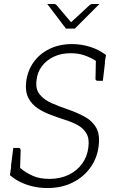

<svg xmlns="http://www.w3.org/2000/svg" viewBox="-20 -939 570 967"><path d="M219 8Q179 8 143.5 -0.5Q108 -9 79 -24Q50 -39 30 -57L37 -105L79 -95Q110 -69 145 -53.5Q180 -38 229 -38Q282 -38 324.5 -58Q367 -78 393.5 -114.5Q420 -151 425 -197Q431 -240 415.5 -266.5Q400 -293 372 -308.5Q344 -324 309 -335Q274 -346 240 -359Q203 -372 171.5 -392.5Q140 -413 123 -445.5Q106 -478 112 -529Q119 -583 149 -625.5Q179 -668 229 -692.5Q279 -717 343 -717Q388 -717 432.5 -703.5Q477 -690 514 -662L507 -622L467 -630Q436 -650 404.5 -660.5Q373 -671 337 -671Q288 -671 251 -653.5Q214 -636 191 -605.5Q168 -575 164 -535Q158 -491 179.5 -464Q201 -437 239 -420Q277 -403 322 -388Q371 -371 408.5 -350Q446 -329 465 -295Q484 -261 477 -205Q470 -144 436 -96Q402 -48 346.5 -20Q291 8 219 8ZM463 -640 509 -625 498 -532H472Q467 -532 463.5 -535Q460 -538 461 -544ZM81 -86 35 -101 47 -194H73Q78 -194 81 -191Q84 -188 84 -182ZM481 -919 357 -795H312L218 -919H252Q260 -919 265 -913L338 -827L431 -913Q433 -915 437 -917Q441 -919 446 -919Z"/></svg>

Font: Aleo Light
Style: Italic
Weight: 300
Italic angle: -7°
Designer: Alessio Laiso
Foundry: Alessio Laiso
Version: Version 2.001;gftools[0.9.29]